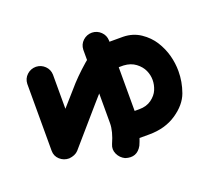

<svg xmlns="http://www.w3.org/2000/svg" viewBox="-108 -754 1048 927"><g transform="rotate(-20 416.0 -290.5)"><path d="M445.3 -605.5Q471.7 -604.5 490.2 -586.4Q508.8 -568.4 509.8 -542V-535.2H580.1Q629.9 -534.2 668.5 -508.3Q707 -482.4 730 -445.8Q752.9 -409.2 763.7 -369.1Q774.4 -329.1 774.4 -288.1Q774.4 -233.4 755.4 -180.7Q736.3 -127.9 677.7 -88.4Q619.1 -48.8 537.1 -48.8H487.3Q481.4 -31.2 473.6 -13.7Q445.3 37.1 388.7 18.6Q364.3 6.8 353 -17.6Q341.8 -42 352.5 -66.4Q377.9 -123 377.9 -165V-317.4Q357.4 -293.9 341.8 -276.4L182.6 -92.8Q166 -75.2 134.8 -72.3Q107.4 -72.3 87.4 -90.3Q67.4 -108.4 67.4 -135.7V-479.5Q68.4 -506.8 87.9 -524.9Q107.4 -543 134.8 -543Q161.1 -542 179.7 -523.9Q198.2 -505.9 199.2 -479.5V-303.7L265.6 -378.9Q307.6 -428.7 367.2 -480.5Q372.1 -484.4 377.9 -489.3V-542Q378.9 -569.3 398.4 -587.4Q418 -605.5 445.3 -605.5ZM534.2 -179.7Q571.3 -179.7 596.7 -198.2Q622.1 -216.8 632.3 -241.2Q642.6 -265.6 642.6 -291Q642.6 -316.4 631.8 -340.3Q621.1 -364.3 596.2 -383.3Q571.3 -402.3 534.2 -404.3H509.8V-179.7Z"/></g></svg>

Font: Nico Moji
Style: Regular
Weight: 400
Version: Version 1.02